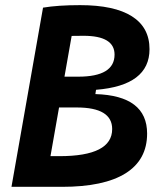

<svg xmlns="http://www.w3.org/2000/svg" viewBox="-20 -723 626 743"><path d="M24.4 0 146.5 -693.4Q203.6 -703.1 290 -703.1Q422.4 -703.1 490.5 -659.9Q558.6 -616.7 558.6 -532.7Q558.6 -392.1 351.6 -375.5L349.1 -358.9Q549.3 -353 549.3 -206.1Q549.3 -104.5 465.8 -52.2Q382.3 0 219.7 0ZM175.3 -118.7H210Q414.1 -118.7 414.1 -223.6Q414.1 -307.1 276.9 -307.1H208.5ZM229.5 -426.3H282.7Q423.3 -426.3 423.3 -511.7Q423.3 -584.5 303.2 -584.5Q279.3 -584.5 257.3 -584Z"/></svg>

Font: CaskaydiaCove NF
Style: Bold Italic
Weight: 700
Italic angle: -10°
Designer: Aaron Bell
Foundry: Saja Typeworks
Version: Version 2111.001; VTT 6.35;Nerd Fonts 3.2.1